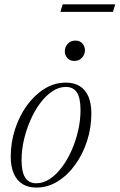

<svg xmlns="http://www.w3.org/2000/svg" viewBox="-20 -838 541 868"><path d="M277.5 -464.5Q315 -464.5 340.8 -448.5Q366.5 -432.5 379.8 -401.2Q393 -370 393 -324.5Q393 -261 373.8 -201.2Q354.5 -141.5 320.5 -94Q286.5 -46.5 241.2 -18.2Q196 10 144.5 10Q107 10 81.2 -6.2Q55.5 -22.5 42 -54Q28.5 -85.5 28.5 -130.5Q28.5 -193.5 47.8 -253.2Q67 -313 101.2 -360.5Q135.5 -408 180.5 -436.2Q225.5 -464.5 277.5 -464.5ZM144 -9.5Q176 -9.5 205.5 -29.2Q235 -49 260.2 -82.8Q285.5 -116.5 304.2 -159.2Q323 -202 333.5 -248.5Q344 -295 344 -340Q344 -395 327.8 -420Q311.5 -445 277.5 -445Q246 -445 216.5 -425.2Q187 -405.5 161.8 -371.8Q136.5 -338 117.8 -295.2Q99 -252.5 88.2 -206Q77.5 -159.5 77.5 -115Q77.5 -60 94 -34.8Q110.5 -9.5 144 -9.5ZM316 -562.5Q296 -562.5 284.5 -575.5Q273 -588.5 273 -606Q273 -625.5 286.2 -640Q299.5 -654.5 321 -654.5Q341 -654.5 352.5 -641.5Q364 -628.5 364 -611Q364 -591.5 350.8 -577Q337.5 -562.5 316 -562.5ZM253 -784.5 263.5 -818.5H501L490.5 -784.5Z"/></svg>

Font: Newsreader 36pt Light
Style: Italic
Weight: 300
Italic angle: -17°
Designer: Hugues Gentile
Foundry: Production Type
Version: Version 1.003